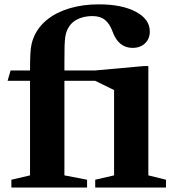

<svg xmlns="http://www.w3.org/2000/svg" viewBox="-20 -840 780 860"><path d="M31 0V-35L114.5 -54.5V-478H14L27.5 -524.5H114.5Q114.5 -570 116 -597.8Q117.5 -625.5 121.5 -643Q125.5 -660.5 132 -675Q151.5 -720.5 192.5 -753Q233.5 -785.5 292.2 -803Q351 -820.5 423 -820.5Q526 -820.5 588.5 -787.2Q651 -754 651 -699Q651 -666 629.5 -645.8Q608 -625.5 574 -625.5Q510.5 -625.5 484 -699Q471.5 -733.5 450.2 -750.8Q429 -768 394 -768Q353 -768 323.2 -751.8Q293.5 -735.5 280 -703Q275 -691.5 272.5 -675.5Q270 -659.5 269.2 -632.2Q268.5 -605 268.5 -558.5V-524.5H406.5L623.5 -544H644.5V-54.5L723.5 -35V0H406.5V-35L491 -54.5V-436.5L406.5 -478H268.5V-54.5L370 -35V0Z"/></svg>

Font: Libre Caslon Text
Style: Regular
Weight: 400
Designer: Pablo Impallari, Rodrigo Fuenzalida, Katja Schimmel
Foundry: Pablo Impallari, Rodrigo Fuenzalida
Version: Version 2.000